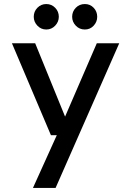

<svg xmlns="http://www.w3.org/2000/svg" viewBox="-20 -710 640 950"><path d="M143 220 261 -41H232L39 -496H154L302 -133L459 -496H570L255 220ZM400 -564Q373 -564 355 -583Q337 -602 337 -627Q337 -653 355 -671.5Q373 -690 400 -690Q426 -690 443.5 -671.5Q461 -653 461 -627Q461 -602 443.5 -583Q426 -564 400 -564ZM209 -564Q183 -564 165 -583Q147 -602 147 -627Q147 -653 165 -671.5Q183 -690 209 -690Q235 -690 253 -671.5Q271 -653 271 -627Q271 -602 253 -583Q235 -564 209 -564Z"/></svg>

Font: DM Mono Medium
Style: Regular
Weight: 500
Designer: Colophon Foundry
Foundry: Colophon Foundry
Version: Version 1.000; ttfautohint (v1.8.2.53-6de2)